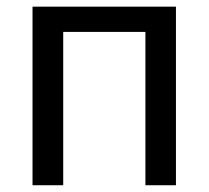

<svg xmlns="http://www.w3.org/2000/svg" viewBox="-20 -548 617 568"><path d="M500.5 0H410.2V-453.6H167V0H76.2V-528.3H500.5Z"/></svg>

Font: Roboto
Style: Regular
Weight: 400
Designer: Google
Version: Version 2.001047; 2015